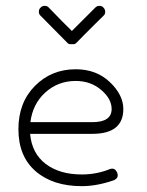

<svg xmlns="http://www.w3.org/2000/svg" viewBox="-20 -631 503 657"><path d="M260 6Q161 6 102 -45Q43 -96 43 -189Q43 -280 99.5 -337Q156 -394 239 -394Q310 -394 356 -350Q402 -306 402 -258Q402 -173 296 -173H83Q89 -106 136.5 -70Q184 -34 260 -34Q310 -34 355 -52Q373 -59 381 -40Q388 -22 369 -14Q311 6 260 6ZM239 -354Q179 -354 135.5 -315Q92 -276 84 -213H296Q362 -213 362 -258Q362 -293 326 -323.5Q290 -354 239 -354ZM209 -486 119 -577Q113 -582 113 -591Q113 -600 119 -605Q124 -611 133 -611Q142 -611 147 -605Q197 -553 226 -525L306 -605Q312 -611 320.5 -611Q329 -611 334 -605Q340 -599 340 -590.5Q340 -582 334 -577Q322 -565 305 -548.5Q288 -532 269 -512.5Q250 -493 243 -486Q237 -478 226 -480Q215 -478 209 -486Z"/></svg>

Font: Hoogli Light
Style: Regular
Weight: 300
Designer: Anand Singh Naorem
Foundry: Brand New Type
Version: Version 1.00 b007